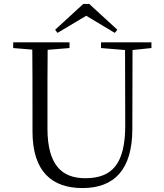

<svg xmlns="http://www.w3.org/2000/svg" viewBox="-20 -940 832 975"><path d="M433 -920H403L260 -789L272 -773L418 -860L563 -773L576 -789ZM493 -696 615 -686 616 -304C616 -111 552 -35 413 -35C294 -35 221 -102 221 -288V-389C221 -491 221 -589 222 -687L333 -696V-725H47V-696L144 -688C145 -589 145 -489 145 -389V-273C145 -66 246 15 399 15C562 15 651 -81 652 -281L653 -686L749 -696V-725H493Z"/></svg>

Font: Source Han Serif CN Light
Style: Regular
Weight: 300
Designer: Ryoko NISHIZUKA 西塚涼子 (kana & ideographs); Frank Grießhammer (Latin, Greek & Cyrillic); Wenlong ZHANG 张文龙 (bopomofo); San
Foundry: Adobe
Version: Version 2.003;hotconv 1.1.1;makeotfexe 2.6.0